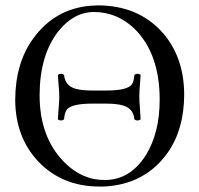

<svg xmlns="http://www.w3.org/2000/svg" viewBox="-20 -678 735 708"><path d="M320.3 -344.2H371.6Q451.2 -344.2 466.8 -367.7Q474.1 -379.9 475.6 -401.9Q487.3 -410.2 498.5 -401.9Q498 -388.7 496.1 -367.2Q493.7 -339.4 493.7 -321.8Q493.7 -304.2 496.1 -277.8Q498 -253.4 498.5 -237.8Q486.8 -229.5 475.6 -237.8Q472.2 -277.8 433.6 -289.1Q409.7 -295.9 371.6 -295.9H320.3Q240.7 -295.9 225.1 -272Q217.8 -259.8 216.3 -237.8Q204.6 -229.5 193.4 -237.8Q193.8 -251 195.8 -272.9Q198.2 -300.8 198.7 -317.9Q198.7 -335.4 196.3 -362.3Q194.3 -386.7 193.4 -401.9Q205.1 -410.2 216.3 -401.9Q219.7 -361.8 258.8 -350.6Q282.2 -344.2 320.3 -344.2ZM327.1 -633.8Q251.5 -633.8 194.3 -561.5Q126.5 -474.1 126 -327.1Q126 -172.9 215.8 -81.1Q281.7 -13.7 366.2 -14.2Q459.5 -14.2 517.6 -105.5Q568.8 -188 568.8 -310.1Q568.8 -480.5 476.1 -571.8Q412.1 -633.3 327.1 -633.8ZM659.2 -329.1Q658.7 -201.2 599.1 -116.2Q516.1 2 364.3 9.8Q355 10.3 346.2 9.8Q209.5 9.8 121.1 -82.5Q36.6 -172.4 36.1 -310.1Q36.6 -445.3 102.5 -536.1Q182.1 -645.5 313 -656.7Q326.7 -657.7 339.8 -658.2Q488.8 -658.2 578.1 -559.1Q658.7 -468.8 659.2 -329.1Z"/></svg>

Font: Linux Libertine Display O
Style: Regular
Weight: 400
Designer: Philipp H. Poll
Foundry: Philipp H. Poll
Version: Version 5.0.9